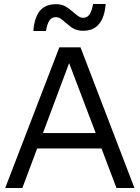

<svg xmlns="http://www.w3.org/2000/svg" viewBox="-20 -941 699 961"><path d="M210 -786H147Q152 -853 179.5 -886.5Q207 -920 260 -920Q288 -920 307.5 -909Q327 -898 349 -878Q364 -865 374.5 -858.5Q385 -852 396 -852Q417 -852 428.5 -869.5Q440 -887 446 -921H509Q498 -787 397 -787Q368 -787 349 -797.5Q330 -808 308 -828Q292 -842 282 -848.5Q272 -855 259 -855Q238 -855 227 -838Q216 -821 210 -786ZM653 0H563L488 -198H166L92 0H6L277 -704H383ZM326 -625 195 -275H459Z"/></svg>

Font: CBA Beacon Sans
Style: Regular
Weight: 400
Designer: Wei Huang
Foundry: Wei Huang
Version: Version 1.002